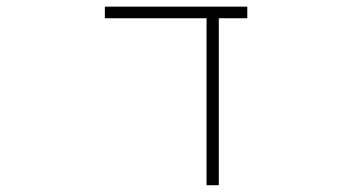

<svg xmlns="http://www.w3.org/2000/svg" viewBox="-20 -544 1040 566"><path d="M625 2H588.9V-490.2H289.1V-524.4H709V-490.2H625Z"/></svg>

Font: GenEi Gothic M ExtraLight
Style: Regular
Weight: 200
Designer: o_tamon (Modified); [Source Han Sans]
Ryoko NISHIZUKA  (kana & ideographs); Paul D. Hunt (Latin, Greek & Cyrillic); Wenl
Version: Version 1.1a;Original Version 1.004